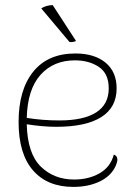

<svg xmlns="http://www.w3.org/2000/svg" viewBox="-20 -722 537 754"><path d="M441 -95Q441 -87 435 -72Q417 -31 372 -9.5Q327 12 268 12Q166 12 109.5 -53Q53 -118 53 -243Q53 -369 110.5 -440.5Q168 -512 276 -512Q351 -512 394.5 -476Q438 -440 438 -375Q438 -300 377.5 -262Q317 -224 201 -224Q149 -224 85 -234Q88 -119 140 -68Q192 -17 271 -17Q328 -17 371 -41.5Q414 -66 427 -115Q441 -110 441 -95ZM85 -259Q148 -249 213 -249Q308 -249 357.5 -280.5Q407 -312 407 -375Q407 -433 368.5 -459Q330 -485 274 -485Q190 -485 139 -428Q88 -371 85 -259ZM187 -702 278 -562Q277 -559 268 -557.5Q259 -556 253 -557L142 -689Q160 -701 187 -702Z"/></svg>

Font: Arima Madurai Thin
Style: Regular
Weight: 250
Designer: Joana Correia and Natanael Gama
Foundry: NDISCOVER
Version: Version 1.020; ttfautohint (v1.5) -l 7 -r 28 -G 50 -x 13 -D 